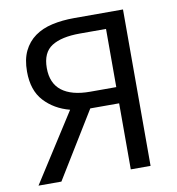

<svg xmlns="http://www.w3.org/2000/svg" viewBox="-76 -725 733 793"><g transform="rotate(-10 291.0 -328.0)"><path d="M409 0V-277H288L118 0H22L205 -286Q140 -303 98.5 -348Q57 -393 57 -472Q57 -523 74 -558Q91 -593 121.5 -615Q152 -637 194.5 -646.5Q237 -656 287 -656H492V0ZM299 -345H409V-589H299Q222 -589 181 -563Q140 -537 140 -472Q140 -408 181 -376.5Q222 -345 299 -345Z"/></g></svg>

Font: Processing Sans Pro
Style: Regular
Weight: 400
Designer: Paul D. Hunt
Foundry: Adobe Systems Incorporated
Version: Version 2.020;PS 2.000;hotconv 1.0.86;makeotf.lib2.5.63406